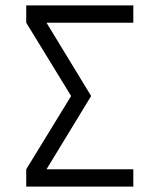

<svg xmlns="http://www.w3.org/2000/svg" viewBox="-20 -690 590 710"><path d="M77 0V-64L243 -335L77 -606V-670H473V-606H152L317 -335L152 -64H473V0Z"/></svg>

Font: Lode
Style: Regular
Weight: 400
Monospace: yes
Designer: Belleve Invis
Foundry: Belleve Invis
Version: Version 29.2.0; ttfautohint (v1.8.3)